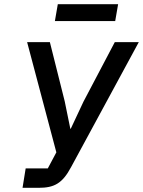

<svg xmlns="http://www.w3.org/2000/svg" viewBox="-20 -900 685 920"><path d="M88 0H165C240 0 279 -21 321 -100L645 -698H530L380 -413L319 -283H317L290 -415L219 -698H110L250 -170L209 -93H103ZM243 -799H532L546 -880H257Z"/></svg>

Font: IBM Mono Medium
Style: Italic
Weight: 500
Italic angle: -9°
Monospace: yes
Designer: Mike Abbink, Paul van der Laan, Pieter van Rosmalen
Foundry: Bold Monday
Version: Version 2.3